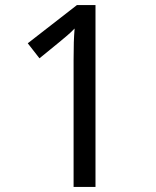

<svg xmlns="http://www.w3.org/2000/svg" viewBox="-20 -734 612 754"><path d="M355 0V-714H282L89 -564L135 -505L211 -567C237 -589 252 -600 273 -622C270 -584 269 -556 269 -499V0Z"/></svg>

Font: Noto Sans Lycian
Style: Regular
Weight: 400
Designer: Monotype Design Team
Foundry: Monotype Imaging Inc.
Version: Version 2.002